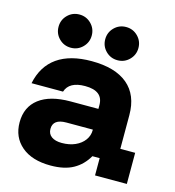

<svg xmlns="http://www.w3.org/2000/svg" viewBox="-107 -795 813 894"><g transform="rotate(15 300.0 -348.0)"><path d="M217.5 9.2Q127.5 9.2 77.1 -33.8Q26.7 -76.7 26.7 -148.3Q26.7 -222.5 79.6 -262.9Q132.5 -303.3 230.8 -303.3H365V-321.7Q365 -390 278.3 -390Q201.7 -390 185 -338.3H33.3Q50.8 -423.3 112.5 -466.7Q174.2 -510 277.5 -510Q391.7 -510 451.7 -459.6Q511.7 -409.2 511.7 -312.5V-150H583.3V0H430V-83.3H395Q369.2 -38.3 326.7 -14.6Q284.2 9.2 217.5 9.2ZM240.8 -105.8Q277.5 -105.8 305.4 -118.3Q333.3 -130.8 349.2 -152.5Q365 -174.2 365 -200.8V-203.3H237.5Q173.3 -203.3 173.3 -155.8Q173.3 -131.7 191.2 -118.8Q209.2 -105.8 240.8 -105.8ZM391.7 -545Q358.3 -545 335 -568.3Q311.7 -591.7 311.7 -625Q311.7 -658.3 335 -681.7Q358.3 -705 391.7 -705Q425 -705 448.3 -681.7Q471.7 -658.3 471.7 -625Q471.7 -591.7 448.3 -568.3Q425 -545 391.7 -545ZM166.7 -545Q133.3 -545 110 -568.3Q86.7 -591.7 86.7 -625Q86.7 -658.3 110 -681.7Q133.3 -705 166.7 -705Q200 -705 223.3 -681.7Q246.7 -658.3 246.7 -625Q246.7 -591.7 223.3 -568.3Q200 -545 166.7 -545Z"/></g></svg>

Font: Funnel Display ExtraBold
Style: Regular
Weight: 800
Designer: NORD ID, Kristian Moeller
Foundry: Dicotype
Version: Version 1.000